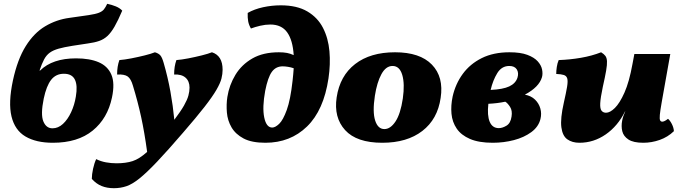

<svg xmlns="http://www.w3.org/2000/svg" viewBox="-20 -742 3584 1010"><path d="M258 9Q170 9 114 -24Q58 -57 40.5 -129.5Q23 -202 48 -319Q72 -430 115.5 -499.5Q159 -569 218 -604Q277 -639 345 -648Q410 -657 446.5 -662.5Q483 -668 500.5 -675Q518 -682 526.5 -692.5Q535 -703 544 -722Q568 -717 589 -708.5Q610 -700 623 -686Q601 -634 582.5 -602Q564 -570 545 -552.5Q526 -535 501.5 -526.5Q477 -518 443 -513.5Q409 -509 361 -501Q317 -494 288.5 -486Q260 -478 242 -465Q224 -452 212 -429.5Q200 -407 188 -371H191Q256 -435 380 -435Q452 -435 499.5 -414.5Q547 -394 566 -349Q585 -304 569 -229Q546 -119 467.5 -55Q389 9 258 9ZM256 -67Q286 -67 311 -90Q336 -113 354 -151.5Q372 -190 379 -234Q389 -292 374 -323Q359 -354 316 -354Q274 -354 249 -322Q224 -290 210 -223Q193 -140 208 -103.5Q223 -67 256 -67Z M795 -467Q815 -461 824 -450Q833 -439 841 -411Q863 -335 876.5 -260Q890 -185 897 -112Q931 -157 948 -187Q965 -217 971 -239Q977 -261 977 -281Q977 -315 956 -333.5Q935 -352 896 -350Q896 -393 908 -426Q935 -428 971 -435Q1007 -442 1041 -450.5Q1075 -459 1095 -467Q1151 -449 1151 -375Q1151 -353 1145 -329Q1139 -305 1118.5 -269.5Q1098 -234 1056 -180Q1014 -126 942 -43Q861 51 806.5 108.5Q752 166 714 196.5Q676 227 645 237.5Q614 248 579 248Q543 248 514.5 236.5Q486 225 463 199Q463 176 469.5 146Q476 116 486 95Q510 107 537.5 112Q565 117 593 117Q642 117 677.5 105.5Q713 94 754 57Q740 -46 722.5 -126.5Q705 -207 679 -292Q669 -327 652 -339.5Q635 -352 596 -350Q596 -393 608 -426Q635 -428 671 -435Q707 -442 741 -450.5Q775 -459 795 -467Z M1376 9Q1304 9 1261.5 -13.5Q1219 -36 1198 -72Q1177 -108 1173.5 -150.5Q1170 -193 1176 -232Q1186 -295 1218.5 -348.5Q1251 -402 1307.5 -434.5Q1364 -467 1447 -467Q1472 -467 1490 -463.5Q1508 -460 1525 -452Q1520 -531 1490.5 -572Q1461 -613 1402 -613Q1376 -613 1348.5 -606.5Q1321 -600 1300 -592Q1289 -611 1285.5 -630Q1282 -649 1283 -674Q1318 -694 1364 -704Q1410 -714 1457 -714Q1542 -714 1596.5 -682Q1651 -650 1679 -595.5Q1707 -541 1713 -472.5Q1719 -404 1708 -330Q1683 -162 1595 -76.5Q1507 9 1376 9ZM1375 -264Q1359 -177 1370 -124Q1381 -71 1412 -71Q1428 -71 1448.5 -90.5Q1469 -110 1488.5 -163.5Q1508 -217 1519 -317Q1523 -352 1525 -383Q1511 -388 1495 -390.5Q1479 -393 1467 -393Q1431 -393 1410 -364Q1389 -335 1375 -264Z M1991 9Q1856 9 1795.5 -57.5Q1735 -124 1751 -230Q1768 -343 1848 -405Q1928 -467 2058 -467Q2189 -467 2252 -402Q2315 -337 2298 -227Q2282 -115 2201.5 -53Q2121 9 1991 9ZM2002 -63Q2034 -63 2060.5 -103Q2087 -143 2099 -224Q2110 -301 2096 -348Q2082 -395 2045 -395Q2010 -395 1986.5 -352Q1963 -309 1952 -238Q1939 -153 1953.5 -108Q1968 -63 2002 -63Z M2572 9Q2499 9 2452.5 -11Q2406 -31 2382.5 -65.5Q2359 -100 2355 -143.5Q2351 -187 2361 -234Q2376 -301 2414.5 -353.5Q2453 -406 2514.5 -436.5Q2576 -467 2660 -467Q2718 -467 2754 -453.5Q2790 -440 2808.5 -419.5Q2827 -399 2831.5 -376.5Q2836 -354 2831 -336Q2816 -284 2741 -244Q2774 -238 2794.5 -218Q2815 -198 2822.5 -171Q2830 -144 2823 -116Q2813 -75 2775 -47Q2737 -19 2683.5 -5Q2630 9 2572 9ZM2659 -395Q2619 -395 2596 -357.5Q2573 -320 2561 -269Q2626 -272 2659 -287.5Q2692 -303 2702 -333Q2710 -359 2698.5 -377Q2687 -395 2659 -395ZM2671 -129Q2676 -160 2663 -180Q2650 -200 2638 -207Q2595 -198 2549 -196Q2542 -135 2556 -101.5Q2570 -68 2604 -68Q2623 -68 2644.5 -81Q2666 -94 2671 -129Z M3028 9Q2990 9 2964.5 -9Q2939 -27 2933 -72.5Q2927 -118 2946 -202Q2958 -255 2963 -285Q2968 -315 2964 -329Q2960 -343 2946 -347.5Q2932 -352 2906 -353Q2906 -370 2909 -390Q2912 -410 2919 -426Q2978 -428 3036 -438Q3094 -448 3142 -467Q3157 -458 3164.5 -448Q3172 -438 3173 -420Q3174 -402 3168.5 -370Q3163 -338 3151 -285Q3139 -228 3137.5 -199Q3136 -170 3144.5 -159.5Q3153 -149 3168 -149Q3189 -149 3214.5 -174Q3240 -199 3265 -255Q3290 -311 3307 -405L3317 -458H3506L3461 -205Q3453 -160 3451 -138Q3449 -116 3452.5 -109Q3456 -102 3464 -102Q3475 -102 3494 -117Q3505 -108 3514.5 -89Q3524 -70 3525 -52Q3493 -21 3450.5 -6Q3408 9 3364 9Q3312 9 3286 -8Q3260 -25 3253.5 -51.5Q3247 -78 3253 -108Q3255 -119 3259 -131Q3263 -143 3269 -156H3268Q3230 -79 3166.5 -35Q3103 9 3028 9Z"/></svg>

Font: Vollkorn Black
Style: Italic
Weight: 900
Italic angle: -11°
Designer: Friedrich Althausen
Foundry: Friedrich Althausen
Version: Version 5.000; ttfautohint (v1.8.3)